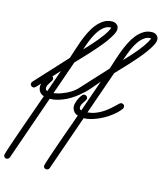

<svg xmlns="http://www.w3.org/2000/svg" viewBox="-251 -844 1126 1332"><g transform="rotate(15 312.0 -178.5)"><path d="M333.5 -192.9Q341.8 -192.9 348.9 -186.8Q356 -180.7 356 -171.9Q356 -165 351.1 -157.2Q346.2 -149.4 340.1 -140.6Q334 -131.8 329.1 -122.1Q324.2 -112.3 324.2 -101.1Q324.2 -94.2 327.9 -88.4Q331.5 -82.5 338.9 -82L418 -309.6Q414.1 -305.2 406.5 -296.1Q398.9 -287.1 389.4 -275.9Q379.9 -264.6 369.4 -252.4Q358.9 -240.2 349.4 -230Q339.8 -219.7 332.5 -212.6Q325.2 -205.6 321.8 -204.1Q301.3 -184.6 275.9 -166.3Q250.5 -147.9 222.7 -134Q194.8 -120.1 165.3 -111.6Q135.7 -103 106.4 -103L-55.2 361.3Q-57.6 367.7 -63.5 371.8Q-69.3 376 -76.2 376Q-85.4 376 -91.3 370.1Q-97.2 364.3 -97.2 355Q-97.2 351.6 -91.1 332Q-85 312.5 -75 282.5Q-64.9 252.4 -51.8 214.6Q-38.6 176.8 -24.7 136.7Q-10.7 96.7 3.4 57.1Q17.6 17.6 29.3 -16.1Q41 -49.8 49.8 -74.5Q58.6 -99.1 62.5 -109.9Q42 -115.2 30.5 -131.8Q19 -148.4 19 -168.9Q19 -178.7 21.5 -189.9Q18.1 -186 12.5 -179.2Q6.8 -172.4 0.7 -165.8Q-5.4 -159.2 -12 -154.3Q-18.6 -149.4 -23.9 -149.4Q-32.2 -149.4 -39.6 -155.3Q-46.9 -161.1 -46.9 -170.4Q-46.9 -179.2 -41 -186L168 -413.1Q176.8 -438 187 -471.7Q197.3 -505.4 210.4 -541Q223.6 -576.7 240.5 -611.1Q257.3 -645.5 279.1 -672.6Q300.8 -699.7 327.9 -716.6Q355 -733.4 388.7 -733.4Q407.7 -733.4 421.4 -721.9Q435.1 -710.4 435.1 -690.4Q435.1 -673.3 421.6 -648.4Q408.2 -623.5 387.2 -594.7Q366.2 -565.9 340.1 -535.6Q314 -505.4 288.6 -477.8Q263.2 -450.2 241 -427.2Q218.8 -404.3 206.1 -390.1L121.6 -147.9Q140.1 -149.9 162.4 -156.7Q184.6 -163.6 206.5 -173.8Q228.5 -184.1 247.8 -197Q267.1 -210 279.8 -223.6L454.1 -413.1Q462.9 -438 473.1 -471.7Q483.4 -505.4 496.6 -541Q509.8 -576.7 526.6 -611.1Q543.5 -645.5 565.2 -672.6Q586.9 -699.7 614 -716.6Q641.1 -733.4 674.8 -733.4Q693.8 -733.4 707.5 -721.9Q721.2 -710.4 721.2 -690.4Q721.2 -673.3 707.8 -648.4Q694.3 -623.5 673.3 -594.7Q652.3 -565.9 626.2 -535.6Q600.1 -505.4 574.7 -477.8Q549.3 -450.2 527.1 -427.2Q504.9 -404.3 492.2 -390.1L383.8 -79.1Q416 -82.5 442.4 -93Q468.8 -103.5 492.2 -118.9Q515.6 -134.3 537.1 -153.6Q558.6 -172.9 580.6 -194.3Q584.5 -198.2 588.1 -200.2Q591.8 -202.1 597.2 -202.1Q606.9 -202.1 612.8 -196Q618.7 -189.9 618.7 -180.2Q618.7 -172.9 613.8 -166.5Q595.7 -141.6 566.7 -117.9Q537.6 -94.2 503.9 -75.7Q470.2 -57.1 434.8 -45.7Q399.4 -34.2 368.7 -34.2L231 361.3Q228.5 367.7 222.7 371.8Q216.8 376 210 376Q200.7 376 194.8 370.1Q189 364.3 189 355Q189 352.1 194.1 335.2Q199.2 318.4 207.8 292.7Q216.3 267.1 227.3 235.1Q238.3 203.1 250.2 168.9Q262.2 134.8 274.2 101.1Q286.1 67.4 296.4 38.8Q306.6 10.3 314 -10.7Q321.3 -31.7 324.7 -41Q304.2 -46.4 292.7 -63Q281.2 -79.6 281.2 -100.1Q281.2 -108.4 285.6 -123.8Q290 -139.2 297.4 -154.5Q304.7 -169.9 314.2 -181.4Q323.7 -192.9 333.5 -192.9ZM241.7 -493.7Q252 -504.4 266.1 -519.5Q280.3 -534.7 295.7 -552Q311 -569.3 326.4 -587.9Q341.8 -606.4 355 -624.8Q368.2 -643.1 377.9 -659.9Q387.7 -676.8 391.6 -689.9H387.2Q367.2 -689.9 350.1 -679.7Q333 -669.4 318.6 -652.8Q304.2 -636.2 292.2 -615Q280.3 -593.8 270.8 -572Q261.2 -550.3 254.2 -529.5Q247.1 -508.8 241.7 -493.7ZM527.8 -493.7Q538.1 -504.4 552.2 -519.5Q566.4 -534.7 581.8 -552Q597.2 -569.3 612.5 -587.9Q627.9 -606.4 641.1 -624.8Q654.3 -643.1 664.1 -659.9Q673.8 -676.8 677.7 -689.9H673.3Q653.3 -689.9 636.2 -679.7Q619.1 -669.4 604.7 -652.8Q590.3 -636.2 578.4 -615Q566.4 -593.8 556.9 -572Q547.4 -550.3 540.3 -529.5Q533.2 -508.8 527.8 -493.7ZM93.8 -240.7Q93.8 -233.9 88.9 -226.1Q84 -218.3 77.9 -209.5Q71.8 -200.7 66.9 -190.9Q62 -181.2 62 -169.9Q62 -163.6 65.7 -157.2Q69.3 -150.9 76.7 -150.9L131.8 -309.6L84 -257.8Q93.8 -250.5 93.8 -240.7Z"/></g></svg>

Font: Helvetia Verbundene
Style: Regular
Weight: 400
Designer: Peter Wiegel, original typeface by Carl Albert Fahrenwaldt 1901
Foundry: Peter Wiegel
Version: Version 2.000